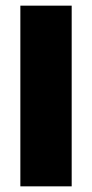

<svg xmlns="http://www.w3.org/2000/svg" viewBox="-20 -659 326 679"><path d="M233.5 0H52V-639H233.5Z"/></svg>

Font: Anek Telugu Medium ExtraBold
Style: Regular
Weight: 800
Version: Version 1.003